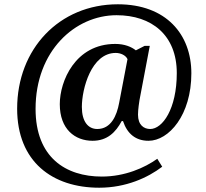

<svg xmlns="http://www.w3.org/2000/svg" viewBox="-20 -734 961 896"><path d="M443 142C568 142 670 95 737 44L714 7C655 49 563 90 455 90C287 90 146 1 146 -226C146 -496 330 -663 524 -663C688 -663 805 -570 805 -393C805 -225 738 -132 681 -132C652 -132 624 -150 624 -199C624 -223 630 -261 631 -267L679 -520H655L614 -499C594 -515 562 -529 518 -529C331 -529 259 -355 259 -248C259 -131 330 -77 412 -77C481 -77 520 -117 548 -169H554C574 -109 614 -77 673 -77C768 -77 873 -197 873 -392C873 -573 756 -714 530 -714C256 -714 60 -505 60 -227C60 21 225 142 443 142ZM434 -132C391 -132 362 -167 362 -235C362 -319 406 -487 520 -487C543 -487 567 -476 575 -458L536 -254C525 -194 498 -132 434 -132Z"/></svg>

Font: Noto Naskh Arabic UI Medium
Style: Regular
Weight: 500
Designer: Monotype Design Team, David Williams, Mohamad Dakak and Nizar Qandah
Foundry: Monotype Imaging Inc.
Version: Version 2.014